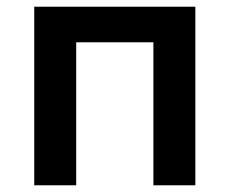

<svg xmlns="http://www.w3.org/2000/svg" viewBox="-20 -552 684 572"><path d="M82 0H207V-426H437V0H562V-532H82Z"/></svg>

Font: Chess Sans SemiBold
Style: Regular
Weight: 600
Designer: Wolf Bōese
Foundry: Wolf Bōese
Version: Version 7.223;Glyphs 3.3 (3306)